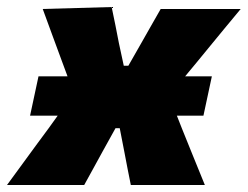

<svg xmlns="http://www.w3.org/2000/svg" viewBox="-58 -526 704 546"><path d="M-38 0Q-12.5 -35 6.8 -61.2Q26 -87.5 43.2 -111Q60.5 -134.5 80.5 -161.5L106 -197H27.5L51.5 -309H134L119 -349.5Q105 -387 93 -420Q81 -453 63.5 -500.5L259.5 -506Q265.5 -478.5 270.2 -454.2Q275 -430 280 -404L294 -339H307L343.5 -403Q358.5 -429 371.2 -451.8Q384 -474.5 399 -500.5H626.5Q599 -467.5 579 -443.2Q559 -419 541.2 -397.2Q523.5 -375.5 502.5 -350L468.5 -309H544.5L520.5 -197H445L460 -159Q475 -122 489.5 -86Q504 -50 524.5 0H314Q309 -24 305 -45Q301 -66 296 -92L282.5 -161.5H270.5L234.5 -96.5Q219.5 -69 207.8 -47.8Q196 -26.5 181.5 0Z"/></svg>

Font: Commissioner ExtraBold
Style: Italic
Weight: 800
Italic angle: -12°
Designer: Kostas Bartsokas
Foundry: Kostas Bartsokas
Version: Version 1.000; ttfautohint (v1.8.3)